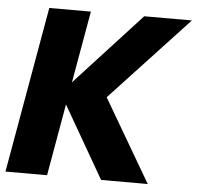

<svg xmlns="http://www.w3.org/2000/svg" viewBox="-61 -726 798 777"><g transform="rotate(5 338.0 -337.5)"><path d="M-10.8 0H158.2L209.5 -291.9L377.6 0H567.2L371 -335.3L687.5 -675H493.8L225.7 -383.2L277.2 -675H108.2Z"/></g></svg>

Font: Anybody Thin
Style: Italic
Weight: 100
Italic angle: -10°
Designer: Tyler Finck
Foundry: Etcetera Type Company
Version: Version 1.114;gftools[0.9.25]